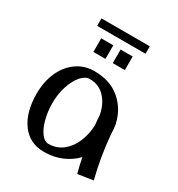

<svg xmlns="http://www.w3.org/2000/svg" viewBox="-181 -879 931 1004"><g transform="rotate(30 284.5 -377.0)"><path d="M138 -761V-716H430V-761ZM306 -588H379V-670H306ZM189 -588H262V-670H189ZM435 7 527 -7Q496 -127 484 -262Q484 -290 480 -313Q479 -316 479 -323H478Q460 -402 400 -453Q340 -504 244 -504Q185 -504 138.5 -471Q92 -438 66.5 -380.5Q41 -323 41 -251Q41 -139 90 -72.5Q139 -6 225 -6Q284 -6 332 -26.5Q380 -47 414 -83Q423 -37 435 7ZM388 -260Q386 -207 367 -160Q348 -113 311.5 -83.5Q275 -54 225 -54Q202 -54 182 -80Q162 -106 149.5 -151.5Q137 -197 137 -251Q137 -305 152.5 -352Q168 -399 192.5 -427.5Q217 -456 244 -456Q300 -456 336 -417.5Q372 -379 383 -319Q384 -297 388 -260Z"/></g></svg>

Font: LXGW Marker Gothic
Style: Regular
Weight: 400
Version: Version 1.001